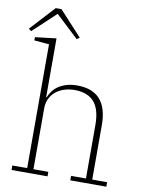

<svg xmlns="http://www.w3.org/2000/svg" viewBox="-108 -986 798 1055"><g transform="rotate(10 290.5 -459.0)"><path d="M31 -25H114V-716L31 -723V-741L149 -755V-427H152Q159 -445 171.5 -462Q184 -479 202.5 -491.5Q221 -504 247 -512Q273 -520 307 -520Q477 -520 477 -328V-25H560V0H359V-25H442V-323Q442 -411 405.5 -452Q369 -493 297 -493Q268 -493 241.5 -485Q215 -477 194.5 -461Q174 -445 161.5 -421Q149 -397 149 -364V-25H232V0H31ZM-10 -781 116 -918H148L274 -781L259 -770L132 -889L5 -770Z"/></g></svg>

Font: IBM Plex Serif ExtLt
Style: Regular
Weight: 200
Designer: Mike Abbink, Paul van der Laan, Pieter van Rosmalen
Foundry: Bold Monday
Version: Version 3.001